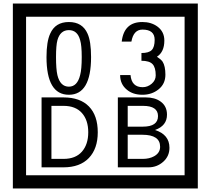

<svg xmlns="http://www.w3.org/2000/svg" viewBox="-20 -980 1195 1090"><path d="M1103 90H53V-960H1103ZM1028 15V-885H128V15ZM497 -656Q497 -442 371 -442Q244 -442 244 -656Q244 -744 265 -789Q294 -855 371 -855Q448 -855 477 -789Q497 -745 497 -656ZM444 -656Q444 -723 435 -752Q420 -809 371 -809Q322 -809 306 -752Q298 -723 298 -656Q298 -587 306 -553Q322 -488 371 -488Q419 -488 435 -554Q444 -587 444 -656ZM919 -556Q919 -504 880.5 -473Q842 -442 789 -442Q734 -442 700 -471Q662 -502 662 -554H721Q727 -485 790 -485Q818 -485 841 -504.5Q864 -524 864 -552Q864 -597 846 -616Q828 -635 783 -635V-679Q825 -679 841.5 -696Q858 -713 858 -754Q858 -812 789 -812Q738 -812 726 -744H671Q684 -855 788 -855Q839 -855 874 -829Q913 -800 913 -750Q913 -685 871 -658Q895 -642 903 -630Q919 -605 919 -556ZM535 -229Q535 -136 484.5 -83Q434 -30 340 -30H216V-427H340Q435 -427 485 -375.5Q535 -324 535 -229ZM481 -229Q481 -298 445 -338.5Q409 -379 341 -379H272V-78H341Q409 -78 445 -119Q481 -160 481 -229ZM942 -141Q942 -93 906.5 -61.5Q871 -30 823 -30H649V-427H808Q859 -427 891 -404Q928 -378 928 -329Q928 -266 860 -242Q942 -216 942 -141ZM877 -321Q877 -379 792 -379H705V-261H791Q877 -261 877 -321ZM889 -147Q889 -215 788 -215H705V-78H791Q828 -78 855 -93Q889 -112 889 -147Z"/></svg>

Font: Unicode BMP Fallback SIL
Style: Regular
Weight: 400
Foundry: NRSI, SIL International
Version: Version 5.1 Based on Unicode 5.1